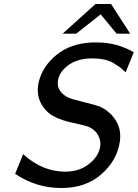

<svg xmlns="http://www.w3.org/2000/svg" viewBox="-20 -924 691 963"><path d="M294 -755 459 -904H537L633 -755H565L485 -852L362 -755ZM56 -52 96 -151Q192 -63 307 -63Q375 -63 422.5 -98.5Q470 -134 481 -181Q488 -211 476 -237Q463 -271 422 -289Q408 -294 355 -306Q291 -318 248 -341.5Q205 -365 182 -413Q162 -458 174 -512Q193 -591 263 -648.5Q333 -706 441 -711H473Q567 -710 651 -662L610 -561L605 -566Q600 -570 595.5 -574.5Q591 -579 589 -581L575 -591Q574 -591 550 -607Q512 -631 441 -631Q367 -631 320 -595Q273 -559 270 -513Q267 -484 287.5 -460.5Q308 -437 343 -427Q360 -422 414 -408.5Q468 -395 479 -390Q530 -368 560 -321Q590 -274 581 -213Q567 -119 488.5 -50Q410 19 288 19Q161 19 56 -52Z"/></svg>

Font: Coval
Style: Italic
Weight: 400
Foundry: Context Ltd
Version: Version 001.000